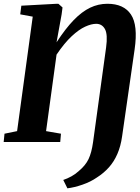

<svg xmlns="http://www.w3.org/2000/svg" viewBox="-25 -772 760 1044"><path d="M341.5 252 319 206.5Q341.5 199 364 186.5Q386.5 174 404.5 157Q440 127.5 456.5 93Q473 58.5 481 1L552 -514.5Q561.5 -584.5 545.8 -613.5Q530 -642.5 498 -642.5Q472 -642.5 438 -627Q404 -611.5 364.8 -575Q325.5 -538.5 282.5 -475L225.5 -59L306.5 -45L302.5 0H-5L-0.5 -45L68 -59L153 -681.5L85 -694L91 -741L284 -751.5H292.5L315 -731.5L310 -693.5L282.5 -542Q331 -616.5 375.5 -662.5Q420 -708.5 464.8 -730Q509.5 -751.5 559 -751.5Q648 -751.5 687 -693.2Q726 -635 707 -503.5L639 -31Q631.5 23 613.2 65Q595 107 567 138.2Q539 169.5 502 193Q467.5 217 423.2 232.2Q379 247.5 341.5 252Z"/></svg>

Font: Merriweather 36pt ExtraBold
Style: Italic
Weight: 800
Italic angle: -7.8°
Version: Version 2.101